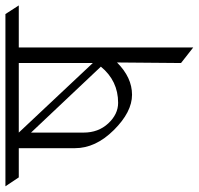

<svg xmlns="http://www.w3.org/2000/svg" viewBox="-84 -682 715 690"><g transform="rotate(-90 273.0 -337.5)"><path d="M447 -627V0L391 -44L393 -274Q339 -220 277 -220Q215 -220 150 -285.5Q85 -351 85 -425V-627H-20L-52 -675H567L598 -627ZM248 -270Q327 -270 378 -332L141 -583V-394Q141 -341 174 -305.5Q207 -270 248 -270ZM391 -627H141L391 -361Z"/></g></svg>

Font: Halant Light
Style: Regular
Weight: 300
Designer: Hitesh Malaviya (Devanagari), Satya Rajpurohit (Latin)
Foundry: Indian Type Foundry
Version: Version 1.101;PS 1.0;hotconv 1.0.78;makeotf.lib2.5.61930; tt